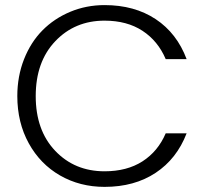

<svg xmlns="http://www.w3.org/2000/svg" viewBox="-20 -727 811 753"><path d="M47.9 -350.1Q47.9 -427.7 74.2 -494.6Q100.6 -561.5 146.5 -607.9Q192.4 -654.3 255.4 -680.7Q318.4 -707 390.1 -707Q507.3 -707 590.6 -651.9Q673.8 -596.7 711.9 -495.1H629.9Q599.6 -566.4 538.8 -606.2Q478 -646 390.1 -646Q273.4 -646 196.8 -565.4Q120.1 -484.9 120.1 -350.1Q120.1 -215.8 196.5 -135.5Q272.9 -55.2 390.1 -55.2Q478 -55.2 538.8 -94.2Q599.6 -133.3 629.9 -204.1H711.9Q673.3 -104 590.3 -49.1Q507.3 5.9 390.1 5.9Q293.5 5.9 215.6 -38.8Q137.7 -83.5 92.8 -165Q47.9 -246.6 47.9 -350.1Z"/></svg>

Font: PoppinsZ Light
Style: Regular
Weight: 300
Designer: Ninad Kale (Devanagari), Jonny Pinhorn (Latin)
Foundry: Indian Type Foundry
Version: Version 3.002;FEAKit 1.0